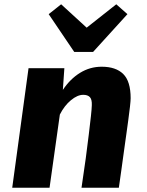

<svg xmlns="http://www.w3.org/2000/svg" viewBox="-20 -875 684 895"><path d="M37 0 113 -557H280L273 -456Q307 -507 353.2 -535.5Q399.5 -564 454 -564Q520 -564 554.5 -530Q589 -496 589 -417Q589 -406 585.8 -377.2Q582.5 -348.5 577.8 -313.8Q573 -279 569 -250Q567.5 -240 563.8 -213Q560 -186 555.2 -151.2Q550.5 -116.5 545.8 -83Q541 -49.5 537.8 -26.5Q534.5 -3.5 534 0H360Q371.5 -75 379.8 -137.2Q388 -199.5 394 -249Q400 -299.5 403.8 -333.2Q407.5 -367 408 -385Q409 -411.5 399 -422.2Q389 -433 368 -433Q341 -433 310.5 -407.8Q280 -382.5 259 -341L211 0ZM326 -633 207 -809 265 -855 384 -746 522 -855 574 -809 414 -633Z"/></svg>

Font: Merriweather Sans ExtraBold
Style: Italic
Weight: 800
Italic angle: -7.5°
Designer: Eben Sorkin
Foundry: Eben Sorkin
Version: Version 2.001; ttfautohint (v1.8.3)